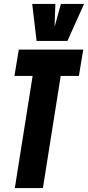

<svg xmlns="http://www.w3.org/2000/svg" viewBox="-20 -951 445 971"><path d="M379 -567H287L197 0H55L145 -567H53L75 -700H401ZM405 -931 321 -744H165L143 -931H260L256 -815L288 -931Z"/></svg>

Font: Georama ExtraCondensed ExtraBold
Style: Italic
Weight: 800
Width: 2
Italic angle: -9°
Designer: Jean-Baptiste Levee
Foundry: Production Type
Version: Version 1.000